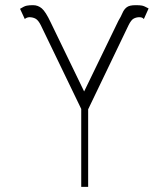

<svg xmlns="http://www.w3.org/2000/svg" viewBox="-20 -729 657 749"><path d="M296.9 0V-304L139.2 -630.7Q129.3 -650.2 119.1 -655.9Q109 -661.6 95.2 -661.9Q84.2 -661.6 76.7 -654.8L58.2 -694.6Q74.9 -705.3 85 -707Q95.2 -708.8 107.2 -708.8Q108.7 -708.8 109.4 -708.8Q128.2 -708.8 143.1 -696.2Q158 -683.6 177.6 -642L308.2 -372.2L441.8 -647.7Q452.1 -664.8 457.9 -678.6Q463.8 -692.5 474.3 -700.6Q484.7 -708.8 508.5 -708.8Q509.6 -708.8 511.4 -708.8Q525.2 -708.8 533.9 -707.2Q542.6 -705.6 559.7 -696L541.2 -654.8Q537.3 -658.7 534.1 -660.2Q530.9 -661.6 522.7 -661.9Q511.7 -661.6 501.8 -656.6Q491.8 -651.6 481.5 -630.7L323.9 -302.6V0Z"/></svg>

Font: Inter Thin BETA
Style: Regular
Weight: 100
Designer: Rasmus Andersson
Foundry: rsms
Version: Version 3.011;git-f93a4a705